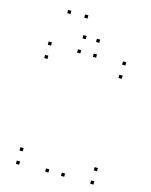

<svg xmlns="http://www.w3.org/2000/svg" viewBox="-138 -1038 896 1137"><g transform="rotate(15 310.0 -470.0)"><path d="M368.5 -720V-740H348.5V-720ZM271.7 -720V-740H251.7V-720ZM271.7 10V-10H251.7V10ZM368.5 10V-10H348.5V10ZM92.3 -638.2V-658.2H72.3V-638.2ZM547.7 -638.2V-658.2H527.7V-638.2ZM547.7 -720V-740H527.7V-720ZM92.3 -720V-740H72.3V-720ZM547.7 10V-10H527.7V10ZM547.7 -71.8V-91.8H527.7V-71.8ZM92.3 -71.8V-91.8H72.3V-71.8ZM92.3 10V-10H72.3V10ZM259.3 -930.5V-950.5H239.3V-930.5ZM155.2 -930.5V-950.5H135.2V-930.5ZM281 -809.8V-829.8H261V-809.8ZM363.8 -809.8V-829.8H343.8V-809.8Z"/></g></svg>

Font: Monaspace Neon Dots Var
Style: Regular
Weight: 400
Designer: Riley Cran and the Lettermatic Team
Version: Version 1.100 (Monaspace Neon Dots)